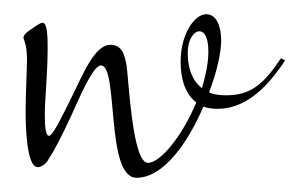

<svg xmlns="http://www.w3.org/2000/svg" viewBox="-20 -250 421 270"><path d="M172 0C210 0 244 -49 266 -100C272 -98 278 -97 286 -97C333 -97 364 -140 381 -165L375 -168C351 -132 333 -116 298 -116C289 -116 281 -117 274 -120C285 -149 291 -176 291 -193C291 -212 285 -230 270 -230C254 -230 234 -203 234 -163C234 -140 240 -118 256 -106C237 -60 206 -21 188 -21C166 -21 161 -138 158 -158C155 -176 150 -187 135 -187C113 -187 96 -144 83 -118C73 -98 55 -59 49 -59C44 -59 43 -73 43 -90C43 -108 47 -148 47 -182C47 -195 47 -218 40 -218C36 -218 27 -211 24 -209C21 -207 13 -202 13 -197C13 -194 18 -189 18 -165C18 -157 16 -114 16 -93C16 -75 17 -15 33 -15C38 -15 44 -19 47 -24C58 -41 66 -57 80 -87C89 -106 110 -158 122 -158C147 -158 128 0 172 0ZM244 -176C244 -195 253 -206 260 -206C268 -206 273 -197 273 -177C273 -161 269 -143 264 -126C250 -137 244 -154 244 -176Z"/></svg>

Font: Stalemate
Style: Regular
Weight: 400
Designer: Astigmatic (AOETI)
Foundry: Astigmatic (AOETI)
Version: Version 001.000